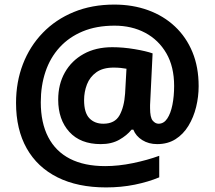

<svg xmlns="http://www.w3.org/2000/svg" viewBox="-20 -734 937 838"><path d="M847 -358Q847 -312 836 -267Q825 -222 802.5 -185Q780 -148 746 -126.5Q712 -105 666 -105Q629 -105 601 -122.5Q573 -140 562 -168H554Q534 -143 500.5 -124Q467 -105 420 -105Q331 -105 282.5 -158.5Q234 -212 234 -299Q234 -366 263 -417.5Q292 -469 345 -498.5Q398 -528 470 -528Q517 -528 567.5 -519.5Q618 -511 646 -501L636 -296Q635 -286 635 -275.5Q635 -265 635 -262Q635 -221 646.5 -207.5Q658 -194 672 -194Q695 -194 710 -216.5Q725 -239 732.5 -276.5Q740 -314 740 -359Q740 -443 706 -501.5Q672 -560 613.5 -591Q555 -622 480 -622Q401 -622 341 -597Q281 -572 240 -527Q199 -482 178.5 -421Q158 -360 158 -288Q158 -198 190.5 -135.5Q223 -73 285.5 -41Q348 -9 439 -9Q497 -9 560 -22Q623 -35 675 -54V40Q627 60 568 72Q509 84 443 84Q319 84 231 40Q143 -4 96.5 -86.5Q50 -169 50 -285Q50 -376 80 -454Q110 -532 166.5 -590.5Q223 -649 302 -681.5Q381 -714 479 -714Q559 -714 626.5 -689.5Q694 -665 743.5 -618.5Q793 -572 820 -506.5Q847 -441 847 -358ZM347 -297Q347 -242 370 -218Q393 -194 431 -194Q481 -194 501.5 -230.5Q522 -267 526 -326L532 -434Q521 -436 507 -437.5Q493 -439 476 -439Q429 -439 400.5 -418.5Q372 -398 359.5 -365.5Q347 -333 347 -297Z"/></svg>

Font: Noto Sans Sinhala
Style: Regular
Weight: 400
Designer: Jelle Bosma - Monotype Design Team
Foundry: Monotype Imaging Inc.
Version: Version 2.006